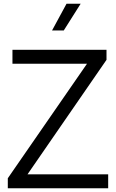

<svg xmlns="http://www.w3.org/2000/svg" viewBox="-20 -1013 624 1033"><path d="M22 0H562V-75H128L553 -691V-745H47V-670H448L22 -54ZM260 -849H323L414 -993H338Z"/></svg>

Font: Plus Jakarta Sans
Style: Regular
Weight: 400
Designer: Gumpita Rahayu
Foundry: Tokotype
Version: Version 2.004; ttfautohint (v1.8.3)